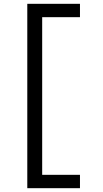

<svg xmlns="http://www.w3.org/2000/svg" viewBox="-20 -843 540 1006"><path d="M123 143V-823H399V-753H201V73H399V143Z"/></svg>

Font: Iosevka Algr
Style: Regular
Weight: 400
Monospace: yes
Designer: Belleve Invis
Foundry: Belleve Invis
Version: Version 26.0.2; ttfautohint (v1.8.3)